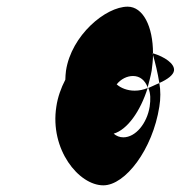

<svg xmlns="http://www.w3.org/2000/svg" viewBox="-20 -864 586 576"><path d="M149 -544C129 -416 216 -308 290 -308C356 -308 438 -416 458 -544C462 -568 462 -593 458 -615C444 -609 435 -604 425 -600C432 -584 432 -565 429 -544C421 -494 387 -452 350 -452C339 -452 329 -456 321 -463C362 -475 401 -530 423 -600C411 -595 398 -592 384 -592C362 -592 342 -600 330 -611C343 -627 361 -636 379 -636C400 -636 415 -623 423 -602C427 -618 432 -635 435 -652C437 -668 439 -684 439 -699L438 -704H439C439 -785 409 -844 363 -844C297 -844 194 -758 178 -652C177 -643 176 -634 176 -625C163 -600 153 -572 149 -544ZM423 -600H425L423 -602ZM439 -704V-699C446 -675 453 -646 458 -615C483 -626 500 -639 502 -652C505 -673 473 -694 439 -704Z"/></svg>

Font: Ampere
Style: UltCndIta
Weight: 400
Version: Version 1